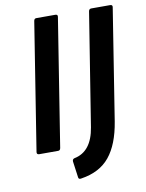

<svg xmlns="http://www.w3.org/2000/svg" viewBox="-89 -718 712 935"><g transform="rotate(-10 266.5 -251.0)"><path d="M55 0Q43 0 44 -12L144 -643Q146 -655 156 -655H250Q263 -655 261 -643L161 -12Q159 0 149 0ZM237 152Q223 155 222 144L211 64Q210 52 221 49Q307 32 326 -85L415 -643Q417 -655 428 -655H521Q534 -655 532 -643L445 -93Q427 18 378 78Q329 138 237 152Z"/></g></svg>

Font: Sofia Sans
Style: Bold Italic
Weight: 700
Italic angle: -9°
Designer: Botio Nikoltchev, Ani Petrova
Foundry: lettersoup
Version: Version 4.101; ttfautohint (v1.8.4.7-5d5b)